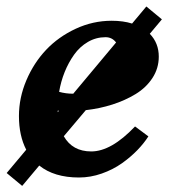

<svg xmlns="http://www.w3.org/2000/svg" viewBox="-20 -556 535 604"><path d="M49.8 28.8 1 -11.7 62.5 -85Q39.6 -129.4 39.6 -190.9Q39.6 -248.5 63 -303.5Q86.4 -358.4 125.2 -399.4Q164.1 -440.4 218.3 -465.6Q272.5 -490.7 331.1 -490.7Q367.7 -490.7 395.5 -481.9L440.4 -535.6L489.3 -495.1L451.2 -449.7Q479.5 -420.4 479.5 -377.9Q479.5 -341.3 459.7 -310.8Q439.9 -280.3 406.5 -260Q373 -239.7 333.3 -227.1Q293.5 -214.4 250 -209.5L180.7 -127.4Q208 -79.6 267.1 -79.6Q330.1 -79.6 404.8 -158.2L446.8 -127Q433.1 -105.5 412.1 -83.7Q391.1 -62 363.3 -42.2Q335.4 -22.5 300 -10Q264.6 2.4 228.5 2.4Q150.4 2.4 103.5 -35.2ZM312 -439Q282.2 -439 256.6 -424.1Q231 -409.2 213.1 -384Q195.3 -358.9 183.3 -329.1Q171.4 -299.3 166 -267.1Q187 -261.2 210.4 -261.2L345.2 -422.4Q332.5 -439 312 -439ZM165.5 -207.5Q164.6 -207.5 163.3 -207.8Q162.1 -208 161.6 -208V-203.1Z"/></svg>

Font: Flanker
Style: Bold Italic
Weight: 700
Italic angle: -12°
Designer: Flanker
Version: Version 2.000